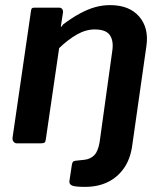

<svg xmlns="http://www.w3.org/2000/svg" viewBox="-20 -560 636 750"><path d="M410 -540Q485 -540 523.5 -495.5Q562 -451 552 -381L497 5Q490 60 464.5 96.5Q439 133 400.5 151.5Q362 170 312 170Q274 170 262 165Q250 160 251 148L261 82Q262 77 264.5 73Q267 69 274 68L311 64Q334 61 348.5 46Q363 31 369 -4L419 -364Q424 -402 408.5 -423.5Q393 -445 350 -445Q315 -445 280 -425Q245 -405 211 -372L159 -16Q158 -6 154 -3Q150 0 137 0H47Q38 0 33 -6.5Q28 -13 29 -22L101 -517Q102 -525 104.5 -527.5Q107 -530 114 -530H212Q219 -530 223 -524.5Q227 -519 226 -511L218 -459Q217 -453 219.5 -455.5Q222 -458 227 -465Q262 -491 292.5 -507.5Q323 -524 351.5 -532Q380 -540 410 -540Z"/></svg>

Font: Libre Franklin Thin SemiBold
Style: Italic
Weight: 600
Italic angle: -8°
Version: Version 3.000